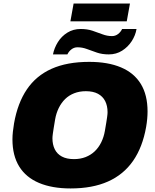

<svg xmlns="http://www.w3.org/2000/svg" viewBox="-20 -1048 873 1080"><path d="M377 12Q273 12 199.5 -19Q126 -50 88 -111.5Q50 -173 50 -264Q50 -285 52.5 -307.5Q55 -330 59 -354Q79 -468 131 -545Q183 -622 270 -661Q357 -700 482 -700Q587 -700 660.5 -669Q734 -638 772 -576Q810 -514 810 -421Q810 -401 808 -379Q806 -357 802 -334Q782 -220 728.5 -143Q675 -66 587.5 -27Q500 12 377 12ZM396 -153Q432 -153 461.5 -164.5Q491 -176 513 -197Q535 -218 549.5 -247.5Q564 -277 570 -312Q575 -341 578 -359.5Q581 -378 582.5 -389Q584 -400 584.5 -406Q585 -412 585 -417Q585 -453 571.5 -479.5Q558 -506 531 -520.5Q504 -535 463 -535Q427 -535 397.5 -523.5Q368 -512 346.5 -491Q325 -470 310.5 -440.5Q296 -411 290 -376Q285 -346 282 -327.5Q279 -309 277.5 -298Q276 -287 275.5 -281Q275 -275 275 -270Q275 -235 288 -208.5Q301 -182 328 -167.5Q355 -153 396 -153ZM278 -742Q285 -778 305.5 -811Q326 -844 359 -864.5Q392 -885 434 -885Q471 -885 500.5 -875Q530 -865 556.5 -855Q583 -845 610 -845Q629 -845 644 -856.5Q659 -868 667 -885H748Q742 -849 721 -816.5Q700 -784 667 -763Q634 -742 592 -742Q555 -742 525.5 -752Q496 -762 469.5 -772Q443 -782 416 -782Q397 -782 382 -770.5Q367 -759 359 -742ZM376 -928 394 -1028H711L693 -928Z"/></svg>

Font: Archivo SemiBold Black
Style: Italic
Weight: 900
Italic angle: -10°
Version: Version 2.001